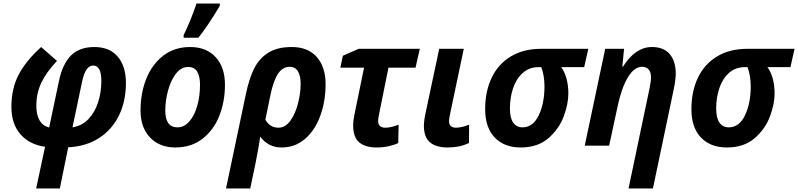

<svg xmlns="http://www.w3.org/2000/svg" viewBox="-20 -818 4481 1078"><path d="M233 6Q146 -6 95 -64Q44 -122 44 -219Q44 -322 85.5 -400Q127 -478 211 -554L300 -476Q241 -414 212.5 -354.5Q184 -295 184 -225Q184 -121 256 -102L311 -363Q331 -459 378.5 -506.5Q426 -554 510 -554Q595 -554 641 -500Q687 -446 687 -352Q687 -251 648.5 -171Q610 -91 537 -43.5Q464 4 363 9L316 240H183ZM549 -363Q549 -450 503 -450Q460 -450 441 -360L387 -103Q442 -112 478 -151Q514 -190 531.5 -246Q549 -302 549 -363Z M769 -197Q769 -294 801 -375Q833 -456 896 -505Q959 -554 1048 -554Q1138 -554 1190.5 -497.5Q1243 -441 1243 -342Q1243 -248 1211.5 -168Q1180 -88 1117 -39Q1054 10 964 10Q876 10 822.5 -46Q769 -102 769 -197ZM1103 -343Q1103 -388 1087.5 -415Q1072 -442 1037 -442Q997 -442 968 -404.5Q939 -367 923.5 -310Q908 -253 908 -197Q908 -103 977 -103Q1014 -103 1043 -136Q1072 -169 1087.5 -224Q1103 -279 1103 -343ZM1011 -621Q1028 -655 1049 -706Q1070 -757 1083 -798H1214V-785Q1147 -673 1094 -606H1011Z M1361 -292Q1379 -378 1407.5 -434.5Q1436 -491 1487 -522.5Q1538 -554 1618 -554Q1709 -554 1758.5 -498Q1808 -442 1808 -346Q1808 -250 1778.5 -168.5Q1749 -87 1693 -38.5Q1637 10 1561 10Q1521 10 1491 -6.5Q1461 -23 1441 -51Q1435 -3 1414 102L1385 240H1249ZM1668 -346Q1668 -393 1652.5 -418Q1637 -443 1607 -443Q1567 -443 1541 -404Q1515 -365 1498 -283L1470 -146Q1496 -101 1543 -101Q1583 -101 1611.5 -142Q1640 -183 1654 -240.5Q1668 -298 1668 -346Z M1963 -113Q1963 -143 1970 -175L2024 -438H1891L1905 -505L1994 -544H2337L2313 -438H2161L2108 -175Q2103 -152 2103 -139Q2103 -120 2113.5 -110.5Q2124 -101 2143 -101Q2175 -101 2218 -118L2216 -15Q2194 -4 2162 3Q2130 10 2095 10Q2031 10 1997 -18.5Q1963 -47 1963 -113Z M2360 -113Q2360 -141 2371 -191L2446 -544H2584L2508 -183Q2501 -150 2501 -139Q2501 -101 2540 -101Q2571 -101 2614 -118L2613 -15Q2561 10 2493 10Q2429 10 2394.5 -18.5Q2360 -47 2360 -113Z M2704 -205Q2704 -304 2740 -380.5Q2776 -457 2847 -500.5Q2918 -544 3020 -544H3283L3260 -441H3131Q3149 -417 3160 -379Q3171 -341 3171 -292Q3171 -235 3145 -164.5Q3119 -94 3059 -42Q2999 10 2903 10Q2811 10 2757.5 -46Q2704 -102 2704 -205ZM3037 -333Q3037 -394 3019 -441H3003Q2951 -441 2914.5 -408Q2878 -375 2860.5 -322Q2843 -269 2843 -208Q2843 -156 2861.5 -129.5Q2880 -103 2914 -103Q2972 -103 3004.5 -170Q3037 -237 3037 -333Z M3627 -322Q3635 -360 3635 -383Q3635 -413 3622 -428Q3609 -443 3585 -443Q3541 -443 3505.5 -384Q3470 -325 3449 -227L3400 0H3263L3378 -544H3484L3474 -444H3478Q3547 -554 3641 -554Q3706 -554 3740 -514.5Q3774 -475 3774 -404Q3774 -370 3762 -313L3646 240H3509Z M3862 -205Q3862 -304 3898 -380.5Q3934 -457 4005 -500.5Q4076 -544 4178 -544H4441L4418 -441H4289Q4307 -417 4318 -379Q4329 -341 4329 -292Q4329 -235 4303 -164.5Q4277 -94 4217 -42Q4157 10 4061 10Q3969 10 3915.5 -46Q3862 -102 3862 -205ZM4195 -333Q4195 -394 4177 -441H4161Q4109 -441 4072.5 -408Q4036 -375 4018.5 -322Q4001 -269 4001 -208Q4001 -156 4019.5 -129.5Q4038 -103 4072 -103Q4130 -103 4162.5 -170Q4195 -237 4195 -333Z"/></svg>

Font: Noto Sans Display
Style: Bold Italic
Weight: 700
Italic angle: -12°
Designer: Monotype Design team
Foundry: Monotype Imaging Inc.
Version: Version 1.000